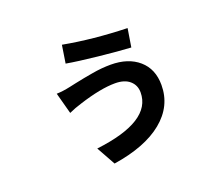

<svg xmlns="http://www.w3.org/2000/svg" viewBox="-120 -830 1240 1076"><g transform="rotate(-20 500.0 -291.5)"><path d="M665 -253.9Q665 -296.9 634.3 -323.7Q603.5 -350.6 546.9 -350.6Q460.9 -350.6 330.1 -308.6Q291 -296.9 254.9 -280.3L220.7 -407.2Q257.8 -408.2 302.7 -418Q307.6 -418.9 340.8 -426.3Q374 -433.6 393.6 -437Q413.1 -440.4 445.3 -446.3Q477.5 -452.1 505.9 -454.6Q534.2 -457 559.6 -457Q664.1 -457 726.6 -402.8Q789.1 -348.6 789.1 -252.9Q789.1 -127 686 -42.5Q583 42 391.6 71.3L329.1 -41Q665 -81.1 665 -253.9ZM325.2 -548.8 341.8 -655.3Q515.6 -623 719.7 -617.2L702.1 -507.8Q629.9 -511.7 510.3 -524.4Q390.6 -537.1 325.2 -548.8Z"/></g></svg>

Font: GenEi Gothic M Regular
Style: Bold
Weight: 700
Designer: o_tamon (Modified); [Source Han Sans]
Ryoko NISHIZUKA  (kana & ideographs); Paul D. Hunt (Latin, Greek & Cyrillic); Wenl
Version: Version 1.1a;Original Version 1.004